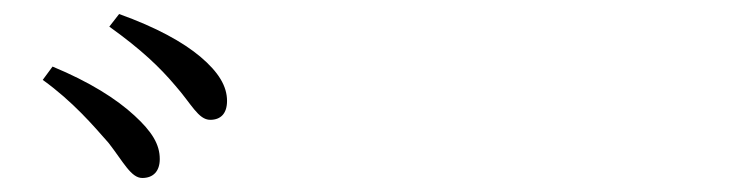

<svg xmlns="http://www.w3.org/2000/svg" viewBox="-20 -862 1040 274"><path d="M135 -658C156 -631 167 -608 183 -608C199 -608 208 -618 208 -635C208 -656 197 -674 172 -697C146 -721 108 -745 55 -767L41 -748C84 -717 113 -683 135 -658ZM230 -740C253 -714 263 -691 280 -691C295 -691 304 -700 304 -718C304 -739 292 -759 266 -781C241 -802 203 -823 150 -842L136 -824C182 -791 208 -766 230 -740Z"/></svg>

Font: Harano Aji Mincho
Style: Regular
Weight: 400
Foundry: Masamichi Hosoda
Version: HaranoAjiMincho-Regular version 20230610;ttx 4.39.4